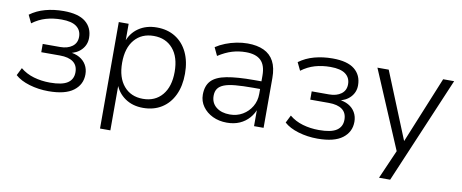

<svg xmlns="http://www.w3.org/2000/svg" viewBox="-61 -753 2859 1188"><g transform="rotate(10 1368.5 -158.5)"><path d="M250 8Q187 8 130 -9Q73 -26 40 -56L64 -104Q100 -74 148 -60Q196 -46 250 -46Q327 -46 361 -69Q395 -92 395 -136Q395 -179 366 -200.5Q337 -222 282 -222H165V-274H274Q321 -274 350 -295.5Q379 -317 379 -356Q379 -397 348.5 -420Q318 -443 254 -443Q202 -443 157 -430Q112 -417 72 -387L48 -437Q90 -468 143.5 -482.5Q197 -497 258 -497Q351 -497 396 -460.5Q441 -424 441 -360Q441 -317 412 -286Q383 -255 334 -247V-253Q373 -250 400.5 -234.5Q428 -219 443 -193Q458 -167 458 -134Q458 -70 406.5 -31Q355 8 250 8Z M605 180V-489H667V-372H662Q681 -431 729 -464Q777 -497 844 -497Q911 -497 960.5 -466Q1010 -435 1037 -378.5Q1064 -322 1064 -245Q1064 -168 1037 -111Q1010 -54 960.5 -23Q911 8 844 8Q778 8 730.5 -25Q683 -58 664 -114H670V180ZM834 -47Q910 -47 954.5 -99.5Q999 -152 999 -245Q999 -338 954.5 -390Q910 -442 834 -442Q758 -442 713.5 -390Q669 -338 669 -245Q669 -152 713.5 -99.5Q758 -47 834 -47Z M1371 8Q1321 8 1281.5 -11Q1242 -30 1218.5 -63Q1195 -96 1195 -137Q1195 -193 1224.5 -224.5Q1254 -256 1319.5 -268.5Q1385 -281 1492 -281H1550V-233H1495Q1429 -233 1384 -229Q1339 -225 1312.5 -214.5Q1286 -204 1274 -186.5Q1262 -169 1262 -142Q1262 -97 1294.5 -71Q1327 -45 1380 -45Q1425 -45 1460.5 -66Q1496 -87 1517 -122.5Q1538 -158 1538 -202V-317Q1538 -382 1507 -412Q1476 -442 1413 -442Q1368 -442 1326.5 -429.5Q1285 -417 1240 -388L1216 -439Q1243 -457 1276 -470Q1309 -483 1344.5 -490Q1380 -497 1414 -497Q1474 -497 1516 -477.5Q1558 -458 1579.5 -417.5Q1601 -377 1601 -313V0H1541V-114H1546Q1535 -79 1510.5 -51Q1486 -23 1451 -7.5Q1416 8 1371 8Z M1940 8Q1877 8 1820 -9Q1763 -26 1730 -56L1754 -104Q1790 -74 1838 -60Q1886 -46 1940 -46Q2017 -46 2051 -69Q2085 -92 2085 -136Q2085 -179 2056 -200.5Q2027 -222 1972 -222H1855V-274H1964Q2011 -274 2040 -295.5Q2069 -317 2069 -356Q2069 -397 2038.5 -420Q2008 -443 1944 -443Q1892 -443 1847 -430Q1802 -417 1762 -387L1738 -437Q1780 -468 1833.5 -482.5Q1887 -497 1948 -497Q2041 -497 2086 -460.5Q2131 -424 2131 -360Q2131 -317 2102 -286Q2073 -255 2024 -247V-253Q2063 -250 2090.5 -234.5Q2118 -219 2133 -193Q2148 -167 2148 -134Q2148 -70 2096.5 -31Q2045 8 1940 8Z M2358 180 2445 -19V18L2230 -489H2301L2479 -52H2464L2643 -489H2712L2428 180Z"/></g></svg>

Font: Nunito Sans 10pt Light
Style: Regular
Weight: 300
Designer: Vernon Adams
Foundry: Vernon Adams
Version: Version 3.101;gftools[0.9.27]